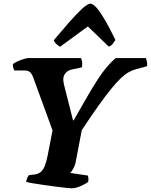

<svg xmlns="http://www.w3.org/2000/svg" viewBox="-20 -1018 816 1038"><path d="M369 0Q361 0 336.5 -2.5Q312 -5 279 -9.5Q246 -14 213 -18.5Q180 -23 155 -27.5Q130 -32 121 -35Q124 -48 128 -57Q132 -66 136 -71L169 -75Q188 -78 200.5 -88.5Q213 -99 222 -121Q231 -143 238 -179L264 -313L159 -601Q152 -619 142 -628Q132 -637 114 -637H57Q55 -642 52 -651Q49 -660 50 -671Q56 -678 73 -685.5Q90 -693 107.5 -698.5Q125 -704 132 -704H418Q421 -698 423.5 -686Q426 -674 423 -654L368 -642Q347 -638 334.5 -623Q322 -608 322 -588Q322 -581 323.5 -573Q325 -565 327 -556L375 -367H378Q421 -443 452.5 -497Q484 -551 509 -589.5Q534 -628 557 -655Q580 -682 605 -704H769Q771 -697 774 -685.5Q777 -674 775 -660L716 -644Q696 -639 675.5 -627.5Q655 -616 631.5 -593.5Q608 -571 578.5 -534.5Q549 -498 510.5 -444Q472 -390 422 -314L391 -151Q387 -126 377 -108Q367 -90 360 -83L455 -69Q456 -65 457.5 -57.5Q459 -50 457 -35Q440 -22 414 -11Q388 0 369 0ZM306 -766Q296 -769 284.5 -780Q273 -791 271 -801Q313 -851 352.5 -896Q392 -941 422.5 -969.5Q453 -998 468 -998Q485 -998 507 -970.5Q529 -943 554 -898.5Q579 -854 604 -802Q597 -791 589 -780.5Q581 -770 568 -766L455 -875Z"/></svg>

Font: Texturina 12pt Black
Style: Italic
Weight: 900
Italic angle: -11°
Designer: Guillermo Torres Carreño
Foundry: Omnibus-Type
Version: Version 1.002